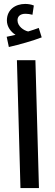

<svg xmlns="http://www.w3.org/2000/svg" viewBox="-20 -956 281 976"><path d="M25 -717C78 -729 148 -749 192 -766L177 -814C161 -808 143 -802 123 -796C101 -801 69 -822 69 -853C69 -873 83 -886 110 -886C122 -886 133 -884 145 -881L152 -928C138 -934 121 -936 108 -936C58 -936 15 -907 15 -852C15 -820 35 -794 59 -779C47 -776 33 -773 14 -769ZM84 0H178L160 -650H66Z"/></svg>

Font: Noto Sans Arabic Cond Med
Style: Regular
Weight: 500
Width: 3
Designer: Monotype Design Team, Nadine Chahine, Nizar Qandah and Khaled Hosny
Foundry: Monotype Imaging Inc.
Version: Version 2.012